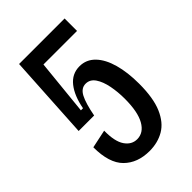

<svg xmlns="http://www.w3.org/2000/svg" viewBox="-203 -743 841 841"><g transform="rotate(-45 217.5 -323.0)"><path d="M213 14Q139 14 94.5 -30Q50 -74 50 -172L135 -190Q134 -124 155.5 -92.5Q177 -61 211 -61Q251 -61 274.5 -102.5Q298 -144 298 -225Q298 -267 290.5 -305.5Q283 -344 266.5 -368.5Q250 -393 223 -393Q195 -393 179 -362.5Q163 -332 151 -268H55L78 -660H360V-583H152L126 -325H139Q151 -390 181 -428Q211 -466 258 -466Q300 -466 329.5 -435.5Q359 -405 374 -351Q389 -297 389 -227Q389 -138 366 -85Q343 -32 303.5 -9Q264 14 213 14Z"/></g></svg>

Font: Bricolage Grotesque 10pt Condensed
Style: Regular
Weight: 400
Width: 3
Designer: Mathieu Triay
Foundry: Atelier Triay
Version: Version 1.000; ttfautohint (v1.8.4.7-5d5b);gftools[0.9.29]